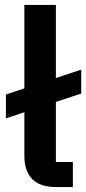

<svg xmlns="http://www.w3.org/2000/svg" viewBox="-20 -760 350 780"><path d="M276 0H208Q142 0 110.5 -33Q79 -66 79 -126V-304L4 -279V-376L79 -401V-740H207V-443L310 -477V-380L207 -346V-102H276Z"/></svg>

Font: IBM Plex Sans Hebrew SemiBold
Style: Regular
Weight: 600
Designer: Mike Abbink, Paul van der Laan, Pieter van Rosmalen, Yanek Iontef
Foundry: Bold Monday
Version: Version 1.2